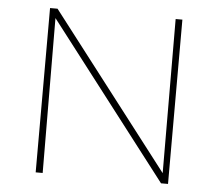

<svg xmlns="http://www.w3.org/2000/svg" viewBox="-49 -712 871 766"><g transform="rotate(5 386.5 -329.0)"><path d="M651 -658V0H623L146 -620L149 0H121V-658H151L626 -41L624 -658Z"/></g></svg>

Font: Ysabeau SC Extralight
Style: Regular
Weight: 200
Designer: Christian Thalmann (Catharsis Fonts)
Version: Version 0.003